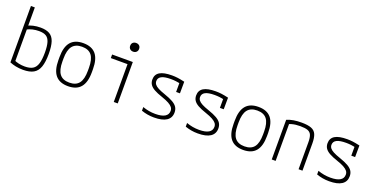

<svg xmlns="http://www.w3.org/2000/svg" viewBox="-22 -1500 4444 2266"><g transform="rotate(20 2200.0 -367.5)"><path d="M261 10Q210 10 167.5 1Q125 -8 92 -22V-730H141V-34L126 -64Q154 -50 190 -42Q226 -34 265 -34Q329 -34 366 -56Q403 -78 419 -130Q435 -182 435 -269Q435 -351 420.5 -398.5Q406 -446 373.5 -465.5Q341 -485 284 -485Q242 -485 204.5 -476Q167 -467 132 -449L117 -491Q152 -510 195.5 -520Q239 -530 287 -530Q359 -530 402 -505Q445 -480 464 -423Q483 -366 483 -270Q483 -168 461.5 -106.5Q440 -45 391.5 -17.5Q343 10 261 10Z M825 10Q719 10 667 -52Q615 -114 615 -240V-280Q615 -407 667 -468.5Q719 -530 825 -530Q931 -530 983 -468.5Q1035 -407 1035 -280V-240Q1035 -114 983 -52Q931 10 825 10ZM825 -35Q908 -35 946.5 -85Q985 -135 985 -242V-278Q985 -385 946.5 -435Q908 -485 825 -485Q743 -485 704 -435Q665 -385 665 -278V-242Q665 -135 704 -85Q743 -35 825 -35Z M1398 0V-475H1188V-520H1448V0ZM1409 -636Q1384 -636 1368.5 -651Q1353 -666 1353 -690Q1353 -716 1368.5 -730.5Q1384 -745 1409 -745Q1434 -745 1449.5 -730.5Q1465 -716 1465 -690Q1465 -666 1449.5 -651Q1434 -636 1409 -636Z M1905 10Q1861 10 1822 3Q1783 -4 1746 -17V-63Q1785 -49 1824 -42Q1863 -35 1905 -35Q1984 -35 2024.5 -59Q2065 -83 2065 -130Q2065 -155 2050.5 -174.5Q2036 -194 2003 -212.5Q1970 -231 1914 -250Q1848 -272 1809 -294Q1770 -316 1752.5 -343Q1735 -370 1735 -406Q1735 -469 1785 -499.5Q1835 -530 1938 -530Q1975 -530 2010 -525.5Q2045 -521 2098 -509L2097 -363H2049V-502L2075 -468Q2031 -478 2001.5 -481.5Q1972 -485 1940 -485Q1861 -485 1823 -465Q1785 -445 1785 -404Q1785 -381 1799 -362.5Q1813 -344 1845 -327Q1877 -310 1933 -291Q2000 -268 2040 -245Q2080 -222 2097.5 -194Q2115 -166 2115 -128Q2115 -60 2062 -25Q2009 10 1905 10Z M2455 10Q2411 10 2372 3Q2333 -4 2296 -17V-63Q2335 -49 2374 -42Q2413 -35 2455 -35Q2534 -35 2574.5 -59Q2615 -83 2615 -130Q2615 -155 2600.5 -174.5Q2586 -194 2553 -212.5Q2520 -231 2464 -250Q2398 -272 2359 -294Q2320 -316 2302.5 -343Q2285 -370 2285 -406Q2285 -469 2335 -499.5Q2385 -530 2488 -530Q2525 -530 2560 -525.5Q2595 -521 2648 -509L2647 -363H2599V-502L2625 -468Q2581 -478 2551.5 -481.5Q2522 -485 2490 -485Q2411 -485 2373 -465Q2335 -445 2335 -404Q2335 -381 2349 -362.5Q2363 -344 2395 -327Q2427 -310 2483 -291Q2550 -268 2590 -245Q2630 -222 2647.5 -194Q2665 -166 2665 -128Q2665 -60 2612 -25Q2559 10 2455 10Z M3025 10Q2919 10 2867 -52Q2815 -114 2815 -240V-280Q2815 -407 2867 -468.5Q2919 -530 3025 -530Q3131 -530 3183 -468.5Q3235 -407 3235 -280V-240Q3235 -114 3183 -52Q3131 10 3025 10ZM3025 -35Q3108 -35 3146.5 -85Q3185 -135 3185 -242V-278Q3185 -385 3146.5 -435Q3108 -485 3025 -485Q2943 -485 2904 -435Q2865 -385 2865 -278V-242Q2865 -135 2904 -85Q2943 -35 3025 -35Z M3382 -498Q3421 -515 3465.5 -522.5Q3510 -530 3566 -530Q3644 -530 3688 -513Q3732 -496 3750 -454.5Q3768 -413 3768 -340V0H3719V-338Q3719 -396 3706 -428Q3693 -460 3660 -472.5Q3627 -485 3566 -485Q3536 -485 3510 -482Q3484 -479 3460 -472.5Q3436 -466 3410 -454L3431 -486V0H3382Z M4105 10Q4061 10 4022 3Q3983 -4 3946 -17V-63Q3985 -49 4024 -42Q4063 -35 4105 -35Q4184 -35 4224.5 -59Q4265 -83 4265 -130Q4265 -155 4250.5 -174.5Q4236 -194 4203 -212.5Q4170 -231 4114 -250Q4048 -272 4009 -294Q3970 -316 3952.5 -343Q3935 -370 3935 -406Q3935 -469 3985 -499.5Q4035 -530 4138 -530Q4175 -530 4210 -525.5Q4245 -521 4298 -509L4297 -363H4249V-502L4275 -468Q4231 -478 4201.5 -481.5Q4172 -485 4140 -485Q4061 -485 4023 -465Q3985 -445 3985 -404Q3985 -381 3999 -362.5Q4013 -344 4045 -327Q4077 -310 4133 -291Q4200 -268 4240 -245Q4280 -222 4297.5 -194Q4315 -166 4315 -128Q4315 -60 4262 -25Q4209 10 4105 10Z"/></g></svg>

Font: M PLUS Code Latin SemiExpanded Light
Style: Regular
Weight: 300
Width: 6
Designer: Coji Morishita
Foundry: UNDERFOREST DESIGN
Version: Version 1.002; ttfautohint (v1.8.3)